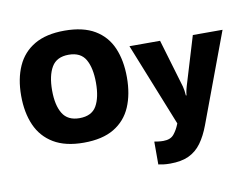

<svg xmlns="http://www.w3.org/2000/svg" viewBox="-96 -863 1600 1241"><g transform="rotate(-10 703.5 -242.5)"><path d="M745 -358Q745 -247 709.5 -164.5Q674 -82 597.5 -36Q521 10 398 10Q278 10 201 -36Q124 -82 87.5 -165Q51 -248 51 -359Q51 -470 88 -552.5Q125 -635 202 -680Q279 -725 399 -725Q521 -725 597.5 -679.5Q674 -634 709.5 -551.5Q745 -469 745 -358ZM254 -358Q254 -261 287.5 -206Q321 -151 398 -151Q478 -151 510 -206Q542 -261 542 -358Q542 -455 510 -511Q478 -567 399 -567Q320 -567 287 -511Q254 -455 254 -358ZM796 -553H997L1091 -236Q1094 -226 1096.5 -209Q1099 -192 1100 -176H1104Q1106 -196 1109.5 -210.5Q1113 -225 1116 -235L1212 -553H1407L1188 35Q1163 102 1129.5 148Q1096 194 1047 217Q998 240 925 240Q899 240 880 237.5Q861 235 847 232V82Q858 84 873.5 86Q889 88 906 88Q953 88 975.5 60.5Q998 33 1012 -3L1014 -8Z"/></g></svg>

Font: Noto Sans Black
Style: Regular
Weight: 900
Designer: Monotype Design Team
Foundry: Monotype Imaging Inc.
Version: Version 2.007